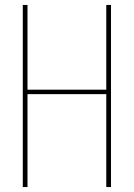

<svg xmlns="http://www.w3.org/2000/svg" viewBox="-20 -755 540 775"><path d="M72 0V-735H91V-393H409V-735H428V0H409V-375H91V0Z"/></svg>

Font: Iosevka SS18 Thin
Style: Regular
Weight: 100
Monospace: yes
Designer: Belleve Invis
Foundry: Belleve Invis
Version: Version 25.1.1; ttfautohint (v1.8.4)